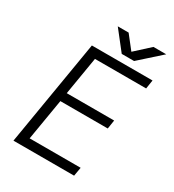

<svg xmlns="http://www.w3.org/2000/svg" viewBox="-205 -987 1003 1105"><g transform="rotate(30 296.5 -435.0)"><path d="M175 -700H578L569 -642H229L187 -390H502L493 -332H178L132 -58H471L461 0H58ZM349 -745 486 -870H571L430 -744H349ZM249 -870H321L420 -744H418H348Z"/></g></svg>

Font: Oak Sans Light Italic
Style: Regular
Weight: 400
Italic angle: -9.5°
Foundry: Erik Kennedy, Walven
Version: Version 1.000;Glyphs 3.1.2 (3151)